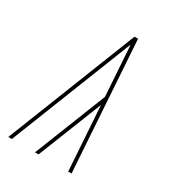

<svg xmlns="http://www.w3.org/2000/svg" viewBox="-178 -838 855 941"><g transform="rotate(30 250.0 -367.5)"><path d="M373 0H354L330 -363L186 0H166L327 -407L308 -692L35 0H15L305 -735H325Z"/></g></svg>

Font: Iosevka Thin Oblique
Style: Regular
Weight: 100
Italic angle: -9°
Monospace: yes
Designer: Belleve Invis
Foundry: Belleve Invis
Version: Version 32.5.0; ttfautohint (v1.8.4)